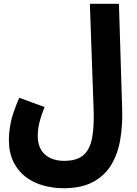

<svg xmlns="http://www.w3.org/2000/svg" viewBox="-20 -767 724 1017"><path d="M27 -27Q27 -65 36.5 -115.5Q46 -166 82 -249L216 -200Q202 -164 194.5 -139Q187 -114 183.5 -92.5Q180 -71 180 -46Q180 17 218 51Q256 85 320 85Q387 85 421.5 55Q456 25 467.5 -34.5Q479 -94 476 -184L456 -747H610L627 -192Q630 -102 616.5 -25Q603 52 567.5 109Q532 166 470.5 198Q409 230 316 230Q261 230 209 215.5Q157 201 116 170Q75 139 51 90Q27 41 27 -27Z"/></svg>

Font: Noto Sans Arabic UI Cn XBd
Style: Regular
Weight: 800
Width: 3
Designer: Monotype Design Team, Nadine Chahine and Nizar Qandah
Foundry: Monotype Imaging Inc.
Version: Version 2.010; ttfautohint (v1.8.4.7-5d5b)